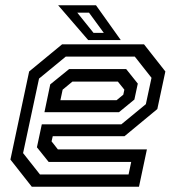

<svg xmlns="http://www.w3.org/2000/svg" viewBox="-20 -708 666 728"><path d="M526 -540 607 -437 576.5 -294.5 452 -191.5H180L175.5 -172L199.5 -141.5H537L507 0H100.5L19.5 -103L90.5 -437L215.5 -540ZM458.5 -446 502.5 -391 489.5 -330.5 431 -282.5H148.5L170.5 -388L242 -446ZM491 -493.5H229.5L128 -410L67.5 -127.5L131.5 -46.5H467.5L477.5 -94H164.5L120 -149.5L138.5 -236.5H440L533 -313L554.5 -413ZM427 -398.5H254.5L217.5 -368L209 -328H422L447.5 -349L451.5 -368ZM438 -556H314.5L200.5 -688H344ZM373.5 -583.5 317.5 -660H273L334.5 -583.5Z"/></svg>

Font: Tourney Medium
Style: Italic
Weight: 500
Italic angle: -12°
Version: Version 1.015